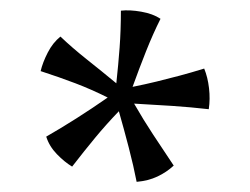

<svg xmlns="http://www.w3.org/2000/svg" viewBox="-20 -777 493 378"><path d="M296 -740Q281 -710 267.5 -676Q254 -642 241 -606Q266 -611 288.5 -616.5Q311 -622 333.5 -628Q356 -634 382 -642Q389 -625 391.5 -603.5Q394 -582 391 -562Q356 -566 319 -568.5Q282 -571 244 -573Q263 -540 281.5 -512Q300 -484 322 -451Q308 -438 290 -429.5Q272 -421 249 -419Q243 -450 233.5 -486.5Q224 -523 214 -558Q189 -532 167.5 -506Q146 -480 122 -449Q107 -458 92 -473.5Q77 -489 71 -508Q99 -524 130.5 -544Q162 -564 192 -585Q160 -601 128.5 -613Q97 -625 60 -637Q64 -654 74 -673.5Q84 -693 99 -705Q122 -683 151 -660Q180 -637 209 -613Q213 -650 215.5 -683.5Q218 -717 218 -756Q235 -758 258 -754Q281 -750 296 -740Z"/></svg>

Font: Vollkorn Medium
Style: Regular
Weight: 500
Designer: Friedrich Althausen
Foundry: Friedrich Althausen
Version: Version 5.000